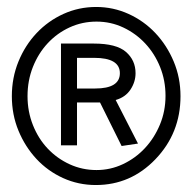

<svg xmlns="http://www.w3.org/2000/svg" viewBox="-20 -550 540 551"><path d="M426 -93Q355 -19 255 -19Q205 -19 161 -39Q117 -59 84.5 -94Q52 -129 33 -175Q14 -221 14 -274Q14 -327 33 -373.5Q52 -420 85 -455Q118 -490 162 -510Q206 -530 256 -530Q305 -530 349 -510Q393 -490 426 -455Q459 -420 478.5 -373.5Q498 -327 498 -274Q498 -168 426 -93ZM257 -488Q216 -488 180 -471.5Q144 -455 117 -426Q90 -397 74.5 -358Q59 -319 59 -274Q59 -230 74.5 -191Q90 -152 117 -123.5Q144 -95 180 -78.5Q216 -62 257 -62Q297 -62 333 -79Q369 -96 396 -125Q423 -154 439 -192.5Q455 -231 455 -275Q455 -319 439.5 -357.5Q424 -396 397 -425Q370 -454 334 -471Q298 -488 257 -488ZM155 -133V-425H249Q314 -425 341.5 -401Q369 -377 369 -340Q369 -315 354.5 -293Q340 -271 312 -263L376 -138L329 -131L267 -256H201V-133ZM253 -296Q324 -296 324 -340Q324 -384 250 -384H201V-296Z"/></svg>

Font: Inconsolata
Style: Regular
Weight: 400
Designer: Raph Levien, Kirill Tkachev
Foundry: Cyreal
Version: Version 1.013